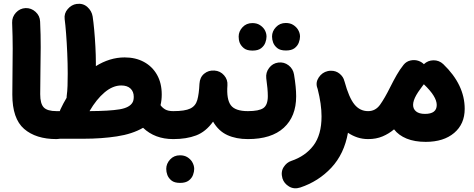

<svg xmlns="http://www.w3.org/2000/svg" viewBox="-20 -686 2518 1019"><path d="M45.4 -184.1Q45.4 -249 46.4 -307.9Q47.4 -366.7 47.4 -428.7Q47.4 -490.7 44.4 -565.4Q43.5 -596.2 64.5 -618.9Q85.4 -641.6 115.7 -643.1Q146 -644 168.9 -623Q191.9 -602.1 192.9 -571.3Q196.3 -498 196 -435.3Q195.8 -372.6 194.6 -312.5Q193.4 -252.4 193.4 -186Q193.4 -135.7 212.2 -116Q231 -96.2 279.8 -96.2H280.3Q311 -96.2 332.5 -74.5Q354 -52.7 354 -22Q354 8.3 332.5 30.3Q311 52.2 280.3 52.2H279.8Q170.4 52.2 107.9 -2Q45.4 -56.2 45.4 -184.1Z M206.5 -22.5Q206.5 -52.7 228.3 -74.5Q250 -96.2 280.3 -96.2H297.4Q298.8 -101.1 300.8 -105.5Q315.9 -137.7 333.5 -167Q333.5 -172.4 334 -176.8Q337.4 -201.2 338.4 -230.5Q339.4 -259.8 339.4 -294.9Q339.4 -348.1 336.9 -403.8Q334.5 -459.5 330.8 -507.3Q327.1 -555.2 323.2 -584.5Q319.3 -614.7 339.4 -637.9Q359.4 -661.1 386.2 -665Q419.9 -669.9 443.4 -649.2Q466.8 -628.4 471.7 -598.6Q476.1 -569.3 480 -526.9Q483.9 -484.4 486.3 -438.5Q488.8 -392.6 488.8 -352.5Q488.8 -343.8 488.8 -335Q524.4 -357.4 563 -369.4Q601.6 -381.3 641.6 -381.3Q699.7 -381.3 744.1 -357.2Q788.6 -333 813.5 -288.8Q838.4 -244.6 838.4 -184.6Q838.4 -154.3 832 -127.9Q841.3 -114.3 856.9 -105.2Q872.6 -96.2 899.4 -96.2H899.9Q930.7 -96.2 952.1 -74.5Q973.6 -52.7 973.6 -22Q973.6 8.3 952.1 30.3Q930.7 52.2 899.9 52.2H899.4Q801.8 52.2 739.3 -7.8Q682.1 25.4 600.3 37.8Q518.6 50.3 424.8 50.3H280.3Q250 50.3 228.3 28.8Q206.5 7.3 206.5 -22.5ZM623.5 -232.4Q578.6 -232.4 535.2 -195.8Q491.7 -159.2 455.1 -96.2Q560.1 -96.7 614.5 -105.7Q668.9 -114.7 684.1 -143.6Q685.1 -147.5 687 -150.4Q689.9 -160.2 689.9 -171.9Q689.9 -199.7 672.6 -216.1Q655.3 -232.4 623.5 -232.4Z M825.2 -22Q825.2 -52.7 847.4 -74.5Q869.6 -96.2 899.9 -96.2Q961.4 -96.2 989.7 -109.9Q1018.1 -123.5 1027.1 -155.3Q1036.1 -187 1038.6 -241.2Q1040.5 -275.9 1063.7 -294.9Q1086.9 -314 1118.2 -311.5Q1148.9 -309.6 1169.2 -286.4Q1189.5 -263.2 1187 -232.9Q1181.6 -158.7 1205.1 -127.4Q1228.5 -96.2 1295.4 -96.2H1295.9Q1326.7 -96.2 1348.1 -74.5Q1369.6 -52.7 1369.6 -22Q1369.6 8.3 1348.1 30.3Q1326.7 52.2 1295.9 52.2H1295.4Q1233.4 52.2 1186.8 31Q1140.1 9.8 1110.8 -40.5Q1072.3 13.2 1021 32.7Q969.7 52.2 899.9 52.2Q869.6 52.2 847.4 30.3Q825.2 8.3 825.2 -22ZM862.3 210.4Q862.3 182.6 882.8 160.4Q903.3 138.2 935.1 138.2Q958 138.2 973.9 147.9Q989.7 157.7 999 171.9Q1010.7 191.4 1010.7 210.4Q1010.7 225.1 1004.4 242.4Q998 259.8 981.7 272.2Q965.3 284.7 936 284.7Q905.8 284.7 890.1 272Q874.5 259.3 868.2 242.7Q862.3 226.6 862.3 210.4Z M1221.7 -22Q1221.7 -52.7 1243.7 -74.5Q1265.6 -96.2 1295.9 -96.2Q1354.5 -96.2 1377.9 -112.5Q1401.4 -128.9 1401.4 -175.8Q1401.4 -212.4 1393.1 -270.5Q1389.6 -300.8 1408.2 -325.4Q1426.8 -350.1 1457 -354Q1487.3 -357.9 1511.5 -339.4Q1535.6 -320.8 1540.5 -290.5Q1551.8 -222.7 1551.8 -174.8Q1551.8 -67.9 1486.1 -7.8Q1420.4 52.2 1295.9 52.2Q1265.6 52.2 1243.7 30.3Q1221.7 8.3 1221.7 -22ZM1423.8 -492.2Q1423.8 -520 1444.6 -542Q1465.3 -564 1496.6 -564Q1519.5 -564 1535.4 -554.2Q1551.3 -544.4 1560.5 -530.3Q1572.3 -511.7 1572.3 -492.2Q1572.3 -477.5 1565.9 -460.2Q1559.6 -442.9 1543.5 -430.4Q1527.3 -418 1497.6 -418Q1467.3 -418 1451.7 -430.7Q1436 -443.4 1429.7 -460Q1423.8 -476.1 1423.8 -492.2ZM1246.6 -491.7Q1246.6 -519.5 1267.1 -541.5Q1287.6 -563.5 1319.3 -563.5Q1342.3 -563.5 1358.2 -553.7Q1374 -543.9 1383.3 -529.8Q1394.5 -511.7 1394.5 -491.7Q1394.5 -477.1 1388.2 -459.7Q1381.8 -442.4 1365.7 -429.9Q1349.6 -417.5 1320.3 -417.5Q1290 -417.5 1274.4 -430.2Q1258.8 -442.9 1252 -459.5Q1249 -467.8 1247.8 -476.1Q1246.6 -484.4 1246.6 -491.7Z M1664.1 -219.2Q1653.8 -248 1671.6 -274.9Q1689.5 -301.8 1719.2 -308.6Q1727.5 -310.5 1736.3 -310.5Q1763.2 -311 1783 -294.4Q1802.7 -277.8 1807.6 -255.9Q1808.1 -254.9 1808.6 -253.4Q1832 -167.5 1861.1 -131.8Q1890.1 -96.2 1933.6 -96.2H1934.1Q1964.8 -96.2 1986.3 -74.5Q2007.8 -52.7 2007.8 -22Q2007.8 8.3 1986.3 30.3Q1964.8 52.2 1934.1 52.2H1933.6Q1904.3 52.2 1877.4 43.5Q1850.6 34.7 1826.7 18.6Q1806.6 131.3 1738.5 204.1Q1670.4 276.9 1573.7 309.1Q1540.5 319.8 1513.9 303.7Q1487.3 287.6 1479 260.7Q1469.2 226.1 1485.4 200.9Q1501.5 175.8 1525.9 168Q1601.1 142.6 1643.8 85.9Q1686.5 29.3 1686.5 -68.4Q1686.5 -132.8 1666 -213.4Q1665 -216.3 1664.1 -219.2Z M1859.9 -22Q1859.9 -52.7 1881.8 -74.5Q1903.8 -96.2 1934.1 -96.2Q1972.7 -96.2 1997.1 -130.1Q2021.5 -164.1 2051.8 -225.1Q2068.4 -258.3 2085.4 -288.1Q2102.5 -317.9 2120.6 -340.3L2122.1 -342.3Q2136.7 -360.4 2159.4 -365.2Q2182.1 -370.1 2203.1 -362.3Q2215.3 -357.9 2225.1 -349.6Q2227.5 -347.7 2229.5 -345.2Q2251 -365.7 2280.8 -366Q2310.5 -366.2 2332.5 -345.7Q2446.3 -236.3 2446.3 -108.4Q2446.3 -27.8 2390.4 19.5Q2334.5 66.9 2239.3 66.9Q2180.7 66.9 2138.2 49.6Q2095.7 32.2 2071.3 0.5Q2044.4 23.4 2010.5 37.8Q1976.6 52.2 1934.1 52.2Q1903.8 52.2 1881.8 30.3Q1859.9 8.3 1859.9 -22ZM2172.4 -129.4Q2172.4 -107.4 2188.5 -94.5Q2204.6 -81.5 2235.4 -81.5Q2297.9 -81.5 2297.9 -128.9Q2297.9 -173.8 2230 -238.3L2229.5 -238.8Q2226.1 -234.4 2222.7 -230Q2215.3 -220.7 2209.5 -211.9Q2198.2 -196.8 2189.5 -181.6Q2172.4 -151.4 2172.4 -129.4Z"/></svg>

Font: Mikhak-DS1-FD ExtraBold
Style: Regular
Weight: 800
Designer: Amin Abedi
Version: Version 3.2